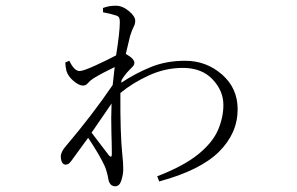

<svg xmlns="http://www.w3.org/2000/svg" viewBox="-20 -591 1040 673"><path d="M307 -316Q295 -308 288 -299.5Q281 -291 271 -291Q257 -291 238 -307Q219 -323 213 -342Q209 -359 209 -372L223 -378Q240 -342 259 -342Q272 -342 315.5 -362Q359 -382 387 -397Q400 -479 400 -513Q400 -527 396 -531.5Q392 -536 382 -538Q368 -543 341 -548V-563Q361 -571 386 -571Q409 -571 431.5 -552.5Q454 -534 454 -518Q454 -507 448.5 -497Q443 -487 436 -465L421 -402Q451 -385 451 -371Q451 -364 445.5 -358Q440 -352 432 -344Q418 -330 406 -310L405 -301Q453 -333 507.5 -355.5Q562 -378 629 -378Q703 -378 758 -330Q813 -282 813 -208Q813 -124 747.5 -59Q682 6 538 45L531 27Q624 -9 674.5 -50Q725 -91 744 -135Q763 -179 763 -223Q763 -273 725 -313Q687 -353 621 -353Q559 -353 501.5 -326.5Q444 -300 402 -265Q401 -121 409 -46Q412 -21 412 2Q412 20 405.5 41Q399 62 384 62Q365 62 360 38Q356 13 347 -9Q329 -48 289 -108L235 -34Q229 -25 223.5 -19.5Q218 -14 210 -14Q195 -14 193 -41Q193 -59 211 -79Q302 -186 375 -293L382 -356Q340 -336 307 -316ZM371 -228Q338 -180 301 -126L362 -46Q367 -41 369.5 -42Q372 -43 372 -51Q372 -80 370.5 -127.5Q369 -175 371 -228Z"/></svg>

Font: Minh Nguyen ExtraLight
Style: Regular
Weight: 250
Designer: Ryoko NISHIZUKA 西塚涼子 (kana & ideographs); Frank Grießhammer (Latin, Greek & Cyrillic); Wenlong ZHANG 张文龙 (bopomofo); San
Foundry: Adobe
Version: Version 1.100;July 7, 2023;FontCreator 14.0.0.2814 64-bit